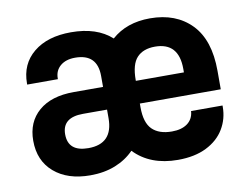

<svg xmlns="http://www.w3.org/2000/svg" viewBox="-63 -614 922 708"><g transform="rotate(-10 397.5 -260.0)"><path d="M447 -209Q447 -151 472.5 -126Q498 -101 546 -101Q582 -101 603.5 -116.5Q625 -132 628 -160V-163H746V-158Q746 -113 723.5 -75.5Q701 -38 657 -16Q613 6 550 6Q446 6 386 -57Q357 -27 315.5 -10.5Q274 6 222 6Q137 6 86.5 -37.5Q36 -81 36 -156Q36 -226 83 -266.5Q130 -307 214 -307H324V-348Q324 -431 241 -431Q206 -431 185.5 -413.5Q165 -396 165 -367V-364H50V-368Q50 -441 102 -483.5Q154 -526 242 -526Q339 -526 394 -476Q450 -526 538 -526Q635 -526 692.5 -467Q750 -408 750 -292V-223H447ZM447 -311V-308H627V-321Q627 -420 538 -420Q494 -420 470.5 -395Q447 -370 447 -311ZM324 -190V-222H234Q156 -222 156 -159Q156 -94 232 -94Q324 -94 324 -190Z"/></g></svg>

Font: D-DIN
Style: DIN-Bold
Weight: 700
Designer: Charles Nix
Foundry: Datto Inc.
Version: Version 1.00